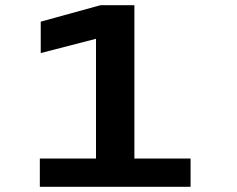

<svg xmlns="http://www.w3.org/2000/svg" viewBox="-20 -720 915 740"><path d="M133.5 0V-109H350V-570.5L137 -515.5V-636.5L367.5 -700H498V-109H714.5V0Z"/></svg>

Font: Trispace SemiExpanded SemiBold
Style: Regular
Weight: 600
Width: 6
Designer: Tyler Finck
Foundry: Etcetera Type Company
Version: Version 1.210; ttfautohint (v1.8.3)